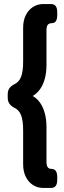

<svg xmlns="http://www.w3.org/2000/svg" viewBox="-20 -788 314 946"><path d="M193 138Q164 138 141.5 123Q119 108 106.5 82Q94 56 94 22V-146Q94 -195 83.5 -221.5Q73 -248 47 -259Q33 -267 25.5 -278.5Q18 -290 18 -309V-321Q18 -341 25.5 -352Q33 -363 47 -371Q73 -382 83.5 -408.5Q94 -435 94 -484V-652Q94 -686 106.5 -712Q119 -738 141.5 -753Q164 -768 193 -768H232Q262 -768 262 -728V-714Q262 -674 236 -674H238Q222 -674 215.5 -666Q209 -658 209 -638V-468Q209 -431 201 -401Q193 -371 178 -349.5Q163 -328 141 -315Q163 -303 178 -281Q193 -259 201 -229Q209 -199 209 -162V8Q209 26 214.5 35Q220 44 233 44H234Q262 45 262 84V98Q262 138 232 138Z"/></svg>

Font: Asap
Style: Regular
Weight: 400
Designer: Pablo Cosgaya
Foundry: Omnibus-Type
Version: Version 3.001